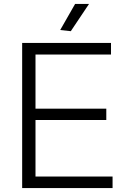

<svg xmlns="http://www.w3.org/2000/svg" viewBox="-20 -959 646 979"><path d="M287 -806 363 -939H434L341 -800ZM93 -740H546V-681H161V-405H522V-347H161V-59H554V0H93Z"/></svg>

Font: Encode Sans Normal
Style: Light
Weight: 300
Designer: Pablo Impallari, Andres Torresi
Foundry: Pablo Impallari, Andres Torresi
Version: Version 1.000; ttfautohint (v1.00) -l 8 -r 50 -G 200 -x 14 -